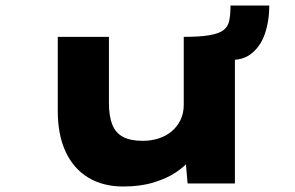

<svg xmlns="http://www.w3.org/2000/svg" viewBox="-20 -667 1074 698"><path d="M428 11Q355 11 301.5 -21Q248 -53 219 -114.5Q190 -176 190 -264V-533H376V-293Q376 -245 388 -214.5Q400 -184 427 -169.5Q454 -155 499 -155Q529 -155 556 -163.5Q583 -172 603.5 -189Q624 -206 636 -230.5Q648 -255 648 -286V-533Q707 -533 741.5 -539Q776 -545 792.5 -557.5Q809 -570 813.5 -592.5Q818 -615 818 -647H959Q959 -591 942.5 -543Q926 -495 889 -468.5Q852 -442 791 -452L834 -472V0H662L652 -116L672 -87Q653 -63 619.5 -40.5Q586 -18 538 -3.5Q490 11 428 11Z"/></svg>

Font: Lexend Zetta ExtraBold
Style: Regular
Weight: 800
Designer: Bonnie Shaver-Troup, Thomas Jockin
Foundry: Lexend
Version: Version 1.007